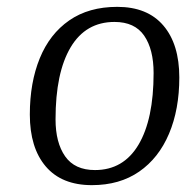

<svg xmlns="http://www.w3.org/2000/svg" viewBox="-20 -530 543 560"><path d="M503 -304Q503 -211 473 -140Q443 -69 386 -29.5Q329 10 248 10Q160 10 113.5 -44.5Q67 -99 67 -196Q67 -289 96 -360Q125 -431 182 -470.5Q239 -510 322 -510Q410 -510 456.5 -455.5Q503 -401 503 -304ZM314 -466Q230 -466 186 -392Q142 -318 142 -182Q142 -114 170 -74Q198 -34 257 -34Q340 -34 384 -108Q428 -182 428 -317Q428 -386 400.5 -426Q373 -466 314 -466Z"/></svg>

Font: Arsenal SC
Style: Italic
Weight: 400
Italic angle: -9.10001°
Designer: Andrij Shevchenko
Foundry: Stairsfor
Version: Version 2.001; ttfautohint (v1.8.4.7-5d5b)